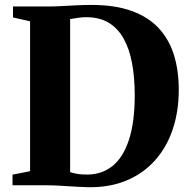

<svg xmlns="http://www.w3.org/2000/svg" viewBox="-20 -770 785 798"><path d="M343 8Q324 7.5 301.5 6.2Q279 5 256.2 3.5Q233.5 2 213 1Q192.5 0 177.5 0H32V-44L105 -58.5V-681.5L34 -697.5V-743H175Q207 -743 237.8 -744.8Q268.5 -746.5 299 -748Q329.5 -749.5 360 -749.5Q457.5 -749.5 526.5 -724.8Q595.5 -700 639 -653.5Q682.5 -607 702.8 -542Q723 -477 723 -396.5Q723 -307.5 698 -232.8Q673 -158 624.2 -103.5Q575.5 -49 505 -19.5Q434.5 10 343 8ZM345.5 -44.5Q405.5 -45.5 449 -81.2Q492.5 -117 516.2 -189.8Q540 -262.5 540 -374.5Q540 -447 529 -506.5Q518 -566 494.2 -609Q470.5 -652 432.2 -675.2Q394 -698.5 339 -698.5Q323.5 -698.5 310.5 -696.8Q297.5 -695 287.5 -693.2Q277.5 -691.5 271.5 -691V-54.5Q282.5 -51 294.8 -48.5Q307 -46 319.8 -45.2Q332.5 -44.5 345.5 -44.5Z"/></svg>

Font: Merriweather 72pt ExtraBold
Style: Regular
Weight: 800
Version: Version 2.100